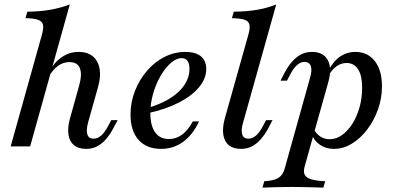

<svg xmlns="http://www.w3.org/2000/svg" viewBox="-20 -661 1788 867"><path d="M28.2 0 169.4 -504.8Q177.4 -533.1 174.2 -548.8Q171 -564.5 152.4 -571.4Q133.9 -578.2 95.2 -579L103.2 -608.1Q162.1 -608.9 209.3 -617.3Q256.5 -625.8 295.2 -641.1L116.1 0ZM369.4 11.3Q333.9 11.3 313.7 -5.6Q293.5 -22.6 289.1 -53.6Q284.7 -84.7 295.2 -123.4L337.1 -273.4Q351.6 -325 340.7 -352.8Q329.8 -380.6 293.5 -380.6Q266.1 -380.6 242.7 -364.1Q219.4 -347.6 200 -314.5L198.4 -333.1Q225 -379.8 259.3 -403.2Q293.5 -426.6 334.7 -426.6Q394.4 -426.6 418.5 -383.1Q442.7 -339.5 422.6 -267.7L377.4 -106.5Q368.5 -72.6 374.6 -53.6Q380.6 -34.7 402.4 -34.7Q420.2 -34.7 436.3 -48.4Q452.4 -62.1 466.9 -89.5L482.3 -118.5H511.3L492.7 -83.9Q478.2 -55.6 460.1 -34.3Q441.9 -12.9 419.8 -0.8Q397.6 11.3 369.4 11.3Z M707.3 11.3Q641.9 11.3 605.6 -29.4Q569.4 -70.2 569.4 -143.5Q569.4 -200 589.5 -250.8Q609.7 -301.6 644 -341.5Q678.2 -381.5 723 -404Q767.7 -426.6 816.9 -426.6Q862.9 -426.6 887.1 -406.9Q911.3 -387.1 911.3 -349.2Q911.3 -306.5 879 -267.3Q846.8 -228.2 787.9 -198Q729 -167.7 648.4 -150L649.2 -174.2Q708.9 -191.9 750.4 -218.5Q791.9 -245.2 813.7 -278.6Q835.5 -312.1 835.5 -350Q835.5 -374.2 826.6 -386.3Q817.7 -398.4 800.8 -398.4Q775.8 -398.4 750.8 -376.2Q725.8 -354 704.8 -317.7Q683.9 -281.5 671.4 -237.9Q658.9 -194.4 658.9 -150.8Q658.9 -93.5 680.6 -63.3Q702.4 -33.1 741.9 -33.1Q775 -33.1 802 -52.8Q829 -72.6 850.8 -112.9H879Q850 -51.6 806.5 -20.2Q762.9 11.3 707.3 11.3Z M1068.5 11.3Q1033.1 11.3 1012.9 -5.6Q992.7 -22.6 988.3 -53.2Q983.9 -83.9 994.4 -123.4L1101.6 -504.8Q1109.7 -533.1 1106.5 -549.2Q1103.2 -565.3 1084.3 -571.8Q1065.3 -578.2 1027.4 -579L1035.5 -608.1Q1095.2 -608.9 1141.9 -616.9Q1188.7 -625 1227.4 -641.1L1077.4 -106.5Q1067.7 -73.4 1073.8 -54Q1079.8 -34.7 1101.6 -34.7Q1119.4 -34.7 1135.5 -48.4Q1151.6 -62.1 1166.1 -89.5L1181.5 -118.5H1210.5L1192.7 -83.9Q1177.4 -55.6 1159.3 -34.3Q1141.1 -12.9 1119 -0.8Q1096.8 11.3 1068.5 11.3Z M1165.3 186.3 1173.4 157.3Q1202.4 155.6 1221 149.6Q1239.5 143.5 1250.4 130.6Q1261.3 117.7 1266.9 95.2L1379.8 -308.9Q1390.3 -344.4 1383.5 -362.9Q1376.6 -381.5 1354.8 -381.5Q1337.9 -381.5 1321.8 -367.7Q1305.6 -354 1291.1 -325.8L1275.8 -296.8H1246.8L1264.5 -331.5Q1279.8 -360.5 1298 -381.5Q1316.1 -402.4 1338.3 -414.5Q1360.5 -426.6 1388.7 -426.6Q1439.5 -426.6 1459.7 -390.3Q1479.8 -354 1462.9 -291.9L1355.6 91.1Q1349.2 114.5 1356 128.2Q1362.9 141.9 1385.5 148.8Q1408.1 155.6 1448.4 157.3L1440.3 186.3Q1425.8 185.5 1402.4 185.1Q1379 184.7 1352 183.9Q1325 183.1 1298.4 183.1Q1258.1 183.1 1221.8 184.3Q1185.5 185.5 1165.3 186.3ZM1488.7 11.3Q1452.4 11.3 1425.8 -6.5Q1399.2 -24.2 1388.7 -53.2L1397.6 -77.4Q1408.9 -55.6 1427.4 -44Q1446 -32.3 1468.5 -32.3Q1498.4 -32.3 1524.6 -51.2Q1550.8 -70.2 1571.4 -102.4Q1591.9 -134.7 1603.6 -176.6Q1615.3 -218.5 1615.3 -264.5Q1615.3 -319.4 1597.2 -348Q1579 -376.6 1544.4 -376.6Q1520.2 -376.6 1498.8 -360.9Q1477.4 -345.2 1461.3 -316.1L1459.7 -334.7Q1480.6 -379.8 1512.5 -403.2Q1544.4 -426.6 1584.7 -426.6Q1640.3 -426.6 1672.6 -385.1Q1704.8 -343.5 1704.8 -271.8Q1704.8 -216.9 1686.7 -166.5Q1668.5 -116.1 1637.9 -75.8Q1607.3 -35.5 1568.5 -12.1Q1529.8 11.3 1488.7 11.3Z"/></svg>

Font: Playfair 5pt SemiExpanded Light Medium
Style: Italic
Weight: 500
Italic angle: -15.6°
Version: Version 2.001;gftools[0.9.30]